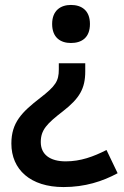

<svg xmlns="http://www.w3.org/2000/svg" viewBox="-20 -565 501 777"><path d="M344 -468C344 -523 310 -545 267 -545C226 -545 191 -523 191 -468C191 -412 226 -391 267 -391C310 -391 344 -412 344 -468ZM325 -276V-309H218V-284C218 -237 205 -217 143 -169C68 -111 26 -69 26 16C26 121 103 192 237 192C324 192 395 169 456 136L411 42C358 69 306 88 246 88C182 88 145 60 145 10C145 -39 169 -64 235 -115C302 -167 325 -207 325 -276Z"/></svg>

Font: Noto Sans Telugu SemiBold
Style: Regular
Weight: 600
Designer: Jelle Bosma - Monotype Design Team
Foundry: Monotype Imaging Inc.
Version: Version 2.005